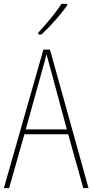

<svg xmlns="http://www.w3.org/2000/svg" viewBox="-20 -971 477 991"><path d="M327 -944V-951H297C265 -901 223 -852 178 -803V-793H194C237 -832 294 -896 327 -944ZM410 0H437L238 -715H204L0 0H27L106 -278H332ZM243 -607 325 -303H113L197 -606C206 -638 213 -662 220 -691C228 -660 235 -637 243 -607Z"/></svg>

Font: Noto Sans Devanagari Condensed Thin
Style: Regular
Weight: 100
Width: 3
Designer: Jelle Bosma - Monotype Design Team
Foundry: Monotype Imaging Inc.
Version: Version 2.004